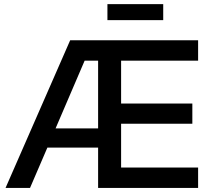

<svg xmlns="http://www.w3.org/2000/svg" viewBox="-20 -926 1029 946"><path d="M7.3 0H127.9L213.4 -198.7H463.4V0H956.1V-100.6H576.7V-316.4H927.7V-416H576.7V-627H956.1V-727.5H325.7ZM784.2 -905.8H509.3V-826.7H784.2ZM253.9 -293.5 397 -627H463.4V-293.5Z"/></svg>

Font: Raveo Display Display Medium
Style: Regular
Weight: 500
Designer: Jakub Foglar, Rasmus Andersson (Inter)
Foundry: Jakubfoglar.com
Version: Version 1.100;Glyphs 3.2.3 (3260)